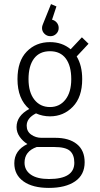

<svg xmlns="http://www.w3.org/2000/svg" viewBox="-20 -718 490 939"><path d="M267 -581Q267 -564.5 255.2 -552.8Q243.5 -541 226.5 -541Q209.5 -541 197.5 -552.8Q185.5 -564.5 185.5 -581Q185.5 -590 190 -600L229.5 -698L256 -686.5L234.5 -621.5Q248.5 -618.5 257.8 -607.2Q267 -596 267 -581ZM250.5 -44Q318 -44 356 -13.2Q394 17.5 394 75.5Q394 137 347.2 169Q300.5 201 219 201Q139.5 201 94.8 169Q50 137 50 80.5Q50 17 114 -13.5Q91.5 -27.5 76.2 -49.2Q61 -71 61 -96.5Q61 -151.5 123 -185Q65.5 -234 65.5 -331Q65.5 -419 110.5 -465.5Q155.5 -512 224.5 -512Q284 -512 325.5 -477L380.5 -535.5L413 -504L355 -442Q382 -397.5 382 -331Q382 -243 336.2 -196Q290.5 -149 224.5 -149Q188 -149 156 -163.5Q110.5 -140.5 110.5 -103.5Q110.5 -75 132.8 -59.5Q155 -44 182.5 -44ZM224.5 -194.5Q271.5 -194.5 300 -230.8Q328.5 -267 328.5 -331Q328.5 -396 301.8 -431.8Q275 -467.5 224.5 -467.5Q173.5 -467.5 146.5 -431.8Q119.5 -396 119.5 -331Q119.5 -267 148 -230.8Q176.5 -194.5 224.5 -194.5ZM100 77.5Q100 114.5 130.8 136Q161.5 157.5 219.5 157.5Q343.5 157.5 343.5 78Q343.5 39 322.2 20Q301 1 245.5 1H159.5Q100 22 100 77.5Z"/></svg>

Font: League Mono Condensed UltraLight
Style: Regular
Weight: 200
Width: 1
Designer: Tyler Finck
Foundry: The League of Moveable Type / Tyler Finck
Version: Version 2.210